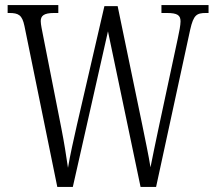

<svg xmlns="http://www.w3.org/2000/svg" viewBox="-20 -734 847 754"><path d="M76 -632 205 0H266L404 -611L532 0H593L727 -618C740 -675 752 -683 789 -683H799V-714H614V-683H635C677 -683 689 -674 689 -650C689 -636 684 -609 678 -582L603 -232C590 -172 580 -121 571 -77C563 -127 552 -177 539 -242L442 -710H390L282 -243C268 -180 256 -129 247 -75C239 -128 233 -169 221 -230L150 -590C145 -616 140 -638 140 -651C140 -671 151 -683 192 -683H209V-714H10V-683H16C53 -683 67 -675 76 -632Z"/></svg>

Font: Noto Serif Lao ExtraCondensed Light
Style: Regular
Weight: 300
Width: 2
Designer: Monotype Design Team
Foundry: Monotype Imaging Inc.
Version: Version 2.003